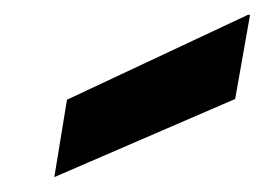

<svg xmlns="http://www.w3.org/2000/svg" viewBox="-20 -776 356 258"><path d="M53 -538 70 -642 313 -756H316L296 -643Z"/></svg>

Font: DM Sans 36pt
Style: Bold Italic
Weight: 700
Italic angle: -10°
Designer: Colophon Foundry, Jonny Pinhorn
Foundry: Colophon Foundry
Version: Version 4.004;gftools[0.9.30]